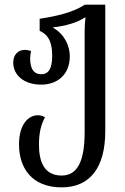

<svg xmlns="http://www.w3.org/2000/svg" viewBox="-20 -556 539 828"><path d="M246 252C368 252 434 167 434 9V-536H346C296 -503 228 -487 151 -475V-423C196 -403 205 -362 205 -314C205 -263 191 -236 158 -236C123 -236 110 -263 110 -305C110 -314 112 -326 114 -336C105 -339 95 -341 88 -341C58 -341 37 -320 37 -286C37 -234 81 -191 158 -191C225 -191 281 -232 281 -314C281 -359 257 -410 209 -436V-438C262 -444 312 -458 345 -480H349C346 -460 345 -439 345 -418V14C345 139 314 201 246 201C169 201 148 139 148 67C148 11 160 -25 174 -50C165 -56 154 -59 143 -59C104 -59 62 -22 62 67C62 167 116 252 246 252Z"/></svg>

Font: Noto Serif Georgian ExtraCondensed
Style: Regular
Weight: 400
Width: 2
Designer: Monotype Design Team, Akaki Razmadze
Foundry: Google LLC
Version: Version 2.003